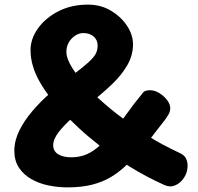

<svg xmlns="http://www.w3.org/2000/svg" viewBox="-20 -795 858 830"><path d="M754 -135Q777 -125 784 -110Q791 -95 791 -79Q791 -51 776 -27.5Q761 -4 738 6Q715 16 691 5Q609 -32 539.5 -75.5Q470 -119 415 -162Q360 -205 322.5 -240Q285 -275 266 -294Q228 -334 199.5 -370.5Q171 -407 151.5 -441.5Q132 -476 122 -510Q112 -544 112 -579Q112 -627 144 -672Q176 -717 232 -746Q288 -775 360 -775Q416 -775 460 -748.5Q504 -722 529.5 -683Q555 -644 555 -603Q555 -557 531 -514.5Q507 -472 465.5 -432Q424 -392 370 -350Q330 -319 293 -286Q256 -253 233 -223Q210 -193 210 -167Q210 -142 231 -128.5Q252 -115 288 -115Q318 -115 344.5 -124Q371 -133 398.5 -155Q426 -177 461 -218Q498 -261 528.5 -304Q559 -347 597 -393Q603 -401 612 -403Q621 -405 628 -405Q648 -405 668 -393Q688 -381 702 -363Q716 -345 716 -327Q716 -320 713.5 -311.5Q711 -303 704 -293Q698 -283 690.5 -273.5Q683 -264 674.5 -253Q666 -242 655 -228Q638 -205 618.5 -181.5Q599 -158 578 -134Q550 -103 521 -76Q492 -49 457.5 -28.5Q423 -8 377.5 3.5Q332 15 271 15Q230 15 189 6.5Q148 -2 115 -21Q82 -40 62 -70Q42 -100 42 -143Q42 -187 63.5 -230.5Q85 -274 120.5 -315.5Q156 -357 199 -394.5Q242 -432 284 -463Q335 -501 360 -523.5Q385 -546 393.5 -562Q402 -578 402 -598Q402 -613 395 -625Q388 -637 374 -644.5Q360 -652 339 -652Q322 -652 305 -641Q288 -630 277.5 -612Q267 -594 267 -571Q267 -542 292.5 -501Q318 -460 371 -402Q390 -383 436 -343Q482 -303 546 -258Q581 -233 614.5 -211Q648 -189 683 -170.5Q718 -152 754 -135Z"/></svg>

Font: Playpen Sans Arabic
Style: Bold
Weight: 700
Version: Version 2.000